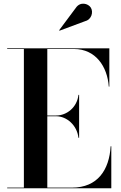

<svg xmlns="http://www.w3.org/2000/svg" viewBox="-20 -1009 646 1029"><path d="M437.5 -896C470 -904.5 482 -944 466.5 -968.5C452.5 -990.5 410 -1002 386.5 -967L297 -847L299 -844.5ZM400.5 -270.5H404V-500.5H400.5C393 -433.5 338 -390 281 -390H233.5V-746.5H376C493 -746.5 555.5 -652 563 -545H566V-750H18.5V-746.5H108V-3.5H18.5V0H576.5V-225H573C565.5 -98 503 -3.5 366 -3.5H233.5V-386H281C338 -386 393 -337.5 400.5 -270.5Z"/></svg>

Font: Bodoni* 48pt Medium
Style: Regular
Weight: 500
Version: Version 2.3